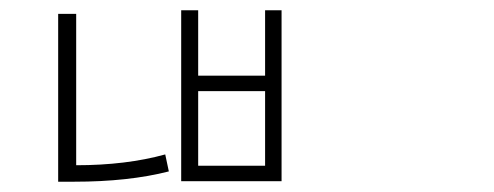

<svg xmlns="http://www.w3.org/2000/svg" viewBox="-20 -757 960 373"><path d="M128 -730V-436Q225 -436 301 -457L308 -424Q230 -404 124 -404H93V-730ZM495 -435V-580H365V-435ZM495 -737H527V-405H332V-737H365V-610H495Z"/></svg>

Font: Noto Sans Korean Thin
Style: Regular
Weight: 250
Designer: Ryoko NISHIZUKA  (kana & ideographs); Paul D. Hunt (Latin, Greek & Cyrillic); Wenlong ZHANG  (bopomofo); Sandoll Communi
Foundry: Adobe Systems Incorporated
Version: Version 1.0001;PS 1;hotconv 1.0.78;makeotf.lib2.5.61930